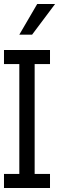

<svg xmlns="http://www.w3.org/2000/svg" viewBox="-20 -943 348 963"><path d="M0 -70.5H76.9V-621.8H0V-692.3H230.8V-621.8H153.8V-70.5H230.8V0H0ZM166.7 -923.1H256.4L141 -769.2H76.9Z"/></svg>

Font: Slabo 13px
Style: Regular
Weight: 400
Designer: John Hudson
Foundry: Tiro Typeworks Ltd.
Version: Version 1.02 Build 005a